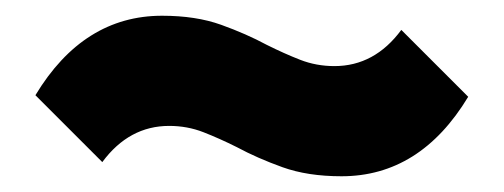

<svg xmlns="http://www.w3.org/2000/svg" viewBox="-20 -512 640 244"><path d="M414 -288Q371 -288 339 -299.5Q307 -311 281 -325Q259 -336 238.5 -344Q218 -352 195 -352Q144 -352 110 -306L25 -391Q86 -492 186 -492Q229 -492 261 -480.5Q293 -469 319 -455Q341 -444 361.5 -436Q382 -428 405 -428Q456 -428 490 -474L575 -389Q514 -288 414 -288Z"/></svg>

Font: Tanohe Sans Black
Style: Regular
Weight: 900
Designer: Village Type and Design LLC & Cristiano Sobral
Foundry: Cooper Hewitt Smithsonian Design Museum
Version: Version 1.00;March 11, 2020;FontCreator 12.0.0.2522 64-bit; 